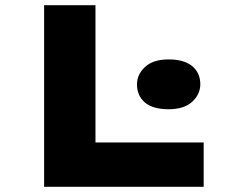

<svg xmlns="http://www.w3.org/2000/svg" viewBox="-20 -720 892 740"><path d="M150 0V-700H348V-171H765V0ZM630 -299Q569 -299 538.5 -325Q508 -351 508 -395Q508 -433 539 -462Q570 -491 630 -491Q690 -491 721 -465Q752 -439 752 -395Q752 -357 721 -328Q690 -299 630 -299Z"/></svg>

Font: Lexend Tera ExtraBold
Style: Regular
Weight: 800
Designer: Bonnie Shaver-Troup, Thomas Jockin
Foundry: Lexend
Version: Version 1.007